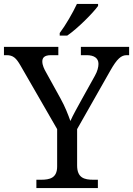

<svg xmlns="http://www.w3.org/2000/svg" viewBox="-25 -951 673 971"><path d="M277 -784V-771H315C368 -807 446 -886 471 -921V-931H364C343 -886 306 -822 277 -784ZM159 0H470V-42H447C402 -42 365 -51 365 -114V-298L533 -594C567 -654 588 -672 616 -672H628V-714H384V-672H413C451 -672 473 -657 473 -628C473 -612 468 -591 455 -568L391 -453C368 -411 343 -367 331 -339C320 -370 304 -412 281 -453L207 -587C199 -601 189 -621 189 -640C189 -657 197 -672 233 -672H270V-714H-5V-672H8C42 -672 57 -657 79 -619L264 -298V-109C264 -50 226 -42 182 -42H159Z"/></svg>

Font: Noto Serif Balinese
Style: Regular
Weight: 400
Designer: Monotype Design Team
Foundry: Monotype Imaging Inc.
Version: Version 2.005